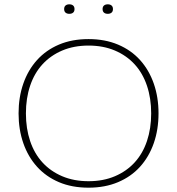

<svg xmlns="http://www.w3.org/2000/svg" viewBox="-20 -859 820 889"><path d="M390 10Q313 10 253 -15.5Q193 -41 151.5 -87Q110 -133 88 -196Q66 -259 66 -334Q66 -409 88 -472Q110 -535 151.5 -581Q193 -627 253 -652.5Q313 -678 390 -678Q466 -678 526.5 -652.5Q587 -627 628.5 -581Q670 -535 692 -472Q714 -409 714 -334Q714 -259 692 -196Q670 -133 628.5 -87Q587 -41 526.5 -15.5Q466 10 390 10ZM390 -20Q458 -20 512 -43Q566 -66 603.5 -107Q641 -148 660.5 -206Q680 -264 680 -334Q680 -404 660.5 -462Q641 -520 603.5 -561Q566 -602 512 -625Q458 -648 390 -648Q322 -648 268 -625Q214 -602 176.5 -561Q139 -520 119.5 -462Q100 -404 100 -334Q100 -264 119.5 -206Q139 -148 176.5 -107Q214 -66 268 -43Q322 -20 390 -20ZM301 -795Q290 -795 283.5 -800.5Q277 -806 277 -817Q277 -828 283.5 -833.5Q290 -839 301 -839Q312 -839 318.5 -833.5Q325 -828 325 -817Q325 -806 318.5 -800.5Q312 -795 301 -795ZM479 -795Q468 -795 461.5 -800.5Q455 -806 455 -817Q455 -828 461.5 -833.5Q468 -839 479 -839Q490 -839 496.5 -833.5Q503 -828 503 -817Q503 -806 496.5 -800.5Q490 -795 479 -795Z"/></svg>

Font: Celebes Thin
Style: Regular
Weight: 250
Designer: Anugrah Pasau
Foundry: Lafontype
Version: Version 1.000; ttfautohint (v1.8.4)